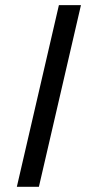

<svg xmlns="http://www.w3.org/2000/svg" viewBox="-20 -720 332 740"><path d="M292 -700.2 129.9 0H44.9L207 -700.2Z"/></svg>

Font: Pfennig
Style: Italic
Weight: 500
Italic angle: -13°
Version: Version 20120410 ; ttfautohint (v0.8)